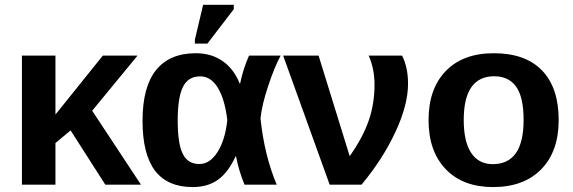

<svg xmlns="http://www.w3.org/2000/svg" viewBox="-20 -756 2346 786"><path d="M411.1 0 269 -222.2 207 -170.4V0H69.8V-528.3H207V-287.1L400.9 -528.3H543L357.4 -302.7L557.1 0Z M944.3 -115.7Q914.1 -49.8 872.1 -20Q830.1 9.8 769 9.8Q665.5 9.8 614.5 -57.4Q563.5 -124.5 563.5 -261.7Q563.5 -400.4 618.9 -469.2Q674.3 -538.1 781.7 -538.1Q845.7 -538.1 891.8 -505.6Q938 -473.1 961.4 -413.6H962.9Q975.1 -474.1 999.5 -528.3H1128.9Q1104.5 -483.9 1078.4 -405.8Q1052.2 -327.6 1046.4 -271.5Q1062 -120.6 1112.8 0H981Q957 -58.6 946.3 -115.7ZM707.5 -263.2Q707.5 -167.5 728.3 -126Q749 -84.5 795.9 -84.5Q839.4 -84.5 870.6 -133.8Q901.9 -183.1 910.6 -264.6Q899.9 -351.6 871.3 -397.5Q842.8 -443.4 799.8 -443.4Q750 -443.4 728.8 -399.9Q707.5 -356.4 707.5 -263.2ZM777.8 -577.6V-593.8L811.5 -736.3H937V-718.3L829.1 -577.6Z M1650.4 -413.1Q1650.4 -325.7 1598.1 -214.4Q1545.9 -103 1460 0H1329.6L1139.2 -528.3H1284.2L1411.6 -116.7Q1465.8 -193.8 1489.5 -262.7Q1513.2 -331.5 1513.2 -408.7Q1513.2 -474.6 1489.3 -528.3H1626Q1650.4 -480.5 1650.4 -413.1Z M2267.1 -264.6Q2267.1 -136.2 2195.8 -63.2Q2124.5 9.8 1998.5 9.8Q1875 9.8 1804.7 -63.5Q1734.4 -136.7 1734.4 -264.6Q1734.4 -392.1 1804.7 -465.1Q1875 -538.1 2001.5 -538.1Q2130.9 -538.1 2199 -467.5Q2267.1 -397 2267.1 -264.6ZM2123.5 -264.6Q2123.5 -358.9 2092.8 -401.4Q2062 -443.8 2003.4 -443.8Q1878.4 -443.8 1878.4 -264.6Q1878.4 -176.3 1908.9 -130.1Q1939.5 -84 1997.1 -84Q2123.5 -84 2123.5 -264.6Z"/></svg>

Font: Arial
Style: Bold
Weight: 700
Designer: Steve Matteson
Foundry: Ascender Corporation
Version: Version 2.00.3